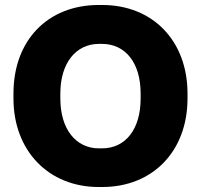

<svg xmlns="http://www.w3.org/2000/svg" viewBox="-20 -735 807 770"><path d="M34 -340C34 -131 174 15 376 15H390C593 15 732 -129 732 -340V-360C732 -571 593 -715 390 -715H376C171 -715 34 -573 34 -360ZM222 -340V-360C222 -483 285 -559 377 -559H389C483 -559 544 -483 544 -360V-340C544 -216 483 -140 389 -140H377C285 -140 222 -216 222 -340Z"/></svg>

Font: Fixel Text ExtraBold
Style: Regular
Weight: 800
Width: 4
Designer: AlfaBravo + MacPaw
Foundry: Kyrylo Tkachov, Marchela Mozhyna, Serhii Makarenko, Maria Weinstein, Zakhar Kryvoshyya
Version: Version 1.211